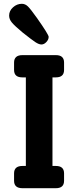

<svg xmlns="http://www.w3.org/2000/svg" viewBox="-20 -990 412 1010"><path d="M236 -796Q236 -782 224 -769Q212 -756 198 -756Q185 -756 166.5 -768Q148 -780 99 -819Q57 -854 42.5 -871.5Q28 -889 28 -908Q28 -933 48.5 -951.5Q69 -970 95 -970Q113 -970 127.5 -955.5Q142 -941 174 -896Q236 -808 236 -796ZM98 0Q54 0 54 -39V-78Q54 -117 98 -117H116V-583H97Q54 -583 54 -622V-661Q54 -700 98 -700H274Q317 -700 317 -661V-622Q317 -583 274 -583H256V-117H274Q317 -117 317 -78V-39Q317 0 274 0Z"/></svg>

Font: Solway
Style: Bold
Weight: 700
Designer: Mariya V. Pigoulevskaya
Foundry: The Northern Block Ltd.
Version: Version 1.000;hotconv 1.0.109;makeotfexe 2.5.65596